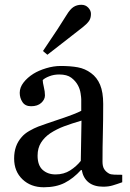

<svg xmlns="http://www.w3.org/2000/svg" viewBox="-20 -771 544 803"><path d="M491.2 -8.8Q468.3 -0.5 450.9 4.6Q433.6 9.8 411.6 9.8Q373.5 9.8 350.8 -8.1Q328.1 -25.9 321.8 -60.1H318.8Q287.1 -24.9 250.7 -6.3Q214.4 12.2 163.1 12.2Q108.9 12.2 74 -21Q39.1 -54.2 39.1 -107.9Q39.1 -135.7 46.9 -157.7Q54.7 -179.7 70.3 -197.3Q82.5 -211.9 102.5 -223.4Q122.6 -234.9 140.1 -241.7Q162.1 -250 229.2 -272.5Q296.4 -294.9 319.8 -307.6V-356Q319.8 -362.3 317.1 -380.4Q314.5 -398.4 305.7 -414.6Q295.9 -432.6 278.1 -446Q260.3 -459.5 227.5 -459.5Q205.1 -459.5 185.8 -451.9Q166.5 -444.3 158.7 -436Q158.7 -426.3 163.3 -407.2Q168 -388.2 168 -372.1Q168 -355 152.6 -340.8Q137.2 -326.7 109.9 -326.7Q85.4 -326.7 74 -344Q62.5 -361.3 62.5 -382.8Q62.5 -405.3 78.4 -425.8Q94.2 -446.3 119.6 -462.4Q141.6 -476.1 172.9 -485.6Q204.1 -495.1 233.9 -495.1Q274.9 -495.1 305.4 -489.5Q335.9 -483.9 360.8 -465.3Q385.7 -447.3 398.7 -416.3Q411.6 -385.3 411.6 -336.4Q411.6 -266.6 410.2 -212.6Q408.7 -158.7 408.7 -94.7Q408.7 -75.7 415.3 -64.5Q421.9 -53.2 435.5 -45.4Q442.9 -41 458.7 -40.5Q474.6 -40 491.2 -40ZM320.8 -266.6Q279.3 -254.4 248 -242.7Q216.8 -231 189.9 -213.4Q165.5 -196.8 151.4 -174.1Q137.2 -151.4 137.2 -120.1Q137.2 -79.6 158.4 -60.5Q179.7 -41.5 212.4 -41.5Q247.1 -41.5 273.4 -58.3Q299.8 -75.2 317.9 -98.1ZM360.4 -712.9Q360.4 -694.3 351.8 -682.6Q343.3 -670.9 326.7 -657.7Q302.2 -638.2 262.9 -607.9Q223.6 -577.6 178.2 -542L159.7 -557.6Q203.6 -622.6 220.9 -649.2Q238.3 -675.8 258.3 -708Q273.4 -732.9 287.6 -741.9Q301.8 -751 320.3 -751Q337.9 -751 349.1 -739Q360.4 -727.1 360.4 -712.9Z"/></svg>

Font: UniBurma_GGSerif
Style: Book
Weight: 400
Designer: Victor San Kho Lin (for Burmese only and related typography optimization with it)
Foundry: http://www.unimm.org
Version: 2.0